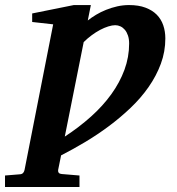

<svg xmlns="http://www.w3.org/2000/svg" viewBox="-116 -520 701 759"><path d="M140.1 20Q196.8 -17.1 243.7 -59.1Q290.5 -101.1 324 -147.5Q357.4 -193.8 376 -244.1Q394.5 -294.4 394.5 -348.1Q394.5 -365.7 389.9 -379.4Q385.3 -393.1 377.7 -402.1Q370.1 -411.1 360.1 -415.8Q350.1 -420.4 339.4 -420.4Q327.6 -420.4 312 -415.5Q296.4 -410.6 279.8 -401.9Q263.2 -393.1 246.3 -380.6Q229.5 -368.2 214.8 -353.5ZM198.2 219.2H-96.2V173.8L-36.1 168.9Q-28.3 168 -24.4 163.3Q-20.5 158.7 -19 151.9L94.2 -423.8L11.2 -433.1V-466.8L175.8 -500H243.2L231 -439Q245.6 -450.7 263.9 -461.7Q282.2 -472.7 303.5 -481.2Q324.7 -489.7 347.7 -494.9Q370.6 -500 394 -500Q432.1 -500 459.2 -489.7Q486.3 -479.5 503.7 -461.9Q521 -444.3 529.3 -420.2Q537.6 -396 537.6 -368.2Q537.6 -315.9 519.8 -267.8Q502 -219.7 471.4 -176Q440.9 -132.3 400.1 -93.5Q359.4 -54.7 313.7 -20.8Q268.1 13.2 219.7 42Q171.4 70.8 125.5 94.2L113.8 151.9Q112.8 157.7 115.7 162.4Q118.7 167 128.9 168L198.2 173.8Z"/></svg>

Font: Charis SIL
Style: Bold Italic
Weight: 700
Italic angle: -11°
Foundry: SIL International
Version: Version 4.112